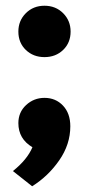

<svg xmlns="http://www.w3.org/2000/svg" viewBox="-20 -508 295 669"><path d="M44 -398Q44 -436 70 -462Q96 -488 135 -488Q174 -488 200 -462Q226 -436 226 -398Q226 -359 200 -334Q174 -309 135 -309Q96 -309 70 -334Q44 -359 44 -398ZM25 88Q75 48 93 5Q44 -24 44 -79Q44 -117 71 -142Q98 -167 135 -167Q174 -167 199.5 -140Q225 -113 225 -68Q225 -5 186.5 50.5Q148 106 92 141Z"/></svg>

Font: Overpass Heavy
Style: Regular
Weight: 900
Designer: Delve Withrington, Thomas Jockin
Foundry: Delve Fonts
Version: Version 3.000;DELV;Overpass